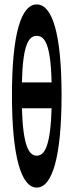

<svg xmlns="http://www.w3.org/2000/svg" viewBox="-20 -833 331 867"><path d="M146 14C216 14 258 -125 258 -403C258 -681 216 -813 146 -813C76 -813 34 -682 34 -403C34 -125 76 14 146 14ZM79 -344H213C208 -172 181 -130 146 -130C111 -130 84 -172 79 -344ZM79 -461C83 -636 111 -671 146 -671C181 -671 209 -636 213 -461Z"/></svg>

Font: 寒蝉无机体 CompactMedium
Style: Regular
Weight: 500
Width: 3
Designer: ChillTanhei {Warren2060}; 
Source Han Sans {Ryoko NISHIZUKA 西塚涼子 (kana, bopomofo & ideographs); Paul D. Hunt (Latin, Gre
Foundry: ChillType&Adobe
Version: Version 1.000;Glyphs 3.1.1 (3135)